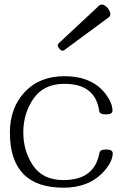

<svg xmlns="http://www.w3.org/2000/svg" viewBox="-20 -830 550 861"><path d="M260.7 -602.5Q253.4 -602.5 246.1 -611.8Q238.8 -621.1 238.8 -627Q238.8 -631.3 243.2 -635.7L424.3 -804.7Q429.2 -809.6 436 -809.6Q450.2 -809.6 464.4 -792Q474.6 -778.3 474.6 -766.6Q474.6 -757.3 467.8 -752.4L268.6 -605.5Q264.2 -602.5 260.7 -602.5ZM485.4 -142.6Q485.4 -106 447.3 -63Q381.3 11.7 264.6 11.7Q24.4 11.7 24.4 -235.8Q24.4 -346.2 90.8 -417.2Q157.2 -488.3 269 -488.3Q399.4 -488.3 459.5 -400.4Q484.4 -364.7 484.4 -333.5Q484.4 -316.9 454.6 -316.9Q426.8 -316.9 424.8 -332.5Q407.7 -454.1 269 -454.1Q176.3 -454.1 130.4 -387.9Q84.5 -321.8 84.5 -236.8Q84.5 -152.3 128.4 -87.4Q172.4 -22.5 264.6 -22.5Q403.8 -22.5 425.8 -144Q428.2 -159.7 455.6 -159.7Q485.4 -159.7 485.4 -142.6Z"/></svg>

Font: Gayathri Thin
Style: Regular
Weight: 100
Designer: Binoy Dominic <binoy.domenic@gmail.com>
Foundry: SMC
Version: Version 1.000